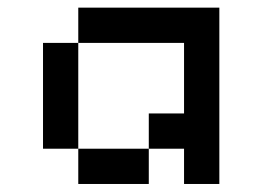

<svg xmlns="http://www.w3.org/2000/svg" viewBox="-20 -747 676 495"><path d="M181.8 -727.3V-636.4H454.5V-454.5H363.6V-363.6H454.5V-272.7H545.5V-727.3ZM90.9 -636.4V-363.6H181.8V-636.4ZM181.8 -363.6V-272.7H363.6V-363.6Z"/></svg>

Font: Departure Mono
Style: Regular
Weight: 400
Monospace: yes
Designer: Helena Zhang
Version: Version 1.500;Glyphs 3.3.1 (3343)